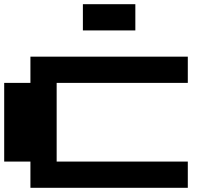

<svg xmlns="http://www.w3.org/2000/svg" viewBox="-20 -1020 1040 915"><path d="M125 -687.5V-750H500H875V-687.5V-625H562.5H250V-437.5V-250H562.5H875V-187.5V-125H500H125V-187.5V-250H62.5H0V-437.5V-625H62.5H125ZM375 -937.5V-1000H500H625V-937.5V-875H500H375Z"/></svg>

Font: Press Start 2P
Style: Regular
Weight: 500
Monospace: yes
Version: Version 2.14